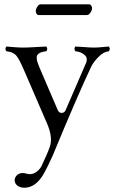

<svg xmlns="http://www.w3.org/2000/svg" viewBox="-20 -630 535 891"><path d="M382.8 -560.1H159.2Q153.3 -560.1 149.7 -566.2Q146 -572.3 146 -578.1Q146 -587.9 153.1 -598.9Q160.2 -609.9 168 -609.9H393.1Q399.4 -609.9 403.3 -604Q407.2 -598.1 407.2 -592.8Q407.2 -582.5 399.7 -571.3Q392.1 -560.1 382.8 -560.1ZM185.1 172.9Q147 241.2 92.8 241.2Q73.2 241.2 60.5 231.2Q47.9 221.2 47.9 206.1Q47.9 194.8 57.9 183.8Q67.9 172.9 86.9 172.9Q91.3 172.9 101.3 175.5Q111.3 178.2 118.2 178.2Q135.3 178.2 150.1 167Q165 155.8 172.9 140.1Q199.7 84 210.9 51.8Q226.6 8.3 198.2 -57.1L89.8 -308.1Q68.8 -356.9 54.7 -373Q40 -389.2 9.8 -392.1Q5.4 -396.5 5.4 -403.1Q5.4 -409.7 9.8 -414.1Q11.7 -414.1 39.8 -411.6Q67.9 -409.2 86.9 -409.2Q106 -409.2 143.3 -411.4Q180.7 -413.6 194.8 -414.1Q199.2 -409.7 199.2 -403.1Q199.2 -396.5 194.8 -392.1Q177.7 -390.6 167.7 -386Q157.7 -381.3 153.6 -375.2Q149.4 -369.1 150.4 -358.9Q151.4 -348.6 154.3 -339.8Q157.2 -331.1 163.1 -316.9L248 -119.1Q254.4 -105.5 266.6 -106Q278.8 -106.4 284.2 -118.2L378.9 -336.9Q389.2 -360.4 372.6 -375Q356 -389.6 330.1 -392.1Q325.7 -396.5 325.7 -403.1Q325.7 -409.7 330.1 -414.1Q345.7 -413.6 372.6 -411.4Q399.4 -409.2 417 -409.2Q432.1 -409.2 453.9 -411.4Q475.6 -413.6 484.9 -414.1Q489.3 -409.7 489.3 -403.1Q489.3 -396.5 484.9 -392.1Q460.9 -390.1 437.5 -366.2Q413.6 -342.8 401.9 -317.9Q339.8 -186.5 225.1 90.8Q203.1 140.1 185.1 172.9Z"/></svg>

Font: Linux Libertine Display G
Style: Regular
Weight: 400
Designer: Philipp H. Poll
Foundry: Philipp H. Poll
Version: Version 5.0.9